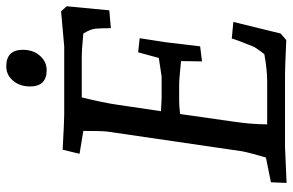

<svg xmlns="http://www.w3.org/2000/svg" viewBox="-181 -749 935 613"><g transform="rotate(-90 286.5 -442.5)"><path d="M226 -705H445L557 -715L573 -697L560 -561L503 -556Q503 -588 501.5 -604.5Q500 -621 486 -644Q434 -649 408 -649H282Q265 -579 259 -538L238 -396Q270 -394 279 -394H349L408 -403L426 -469L471 -464Q461 -400 458 -380L445 -271L397 -265L398 -332Q341 -338 322 -338H271Q254 -338 229 -335L205 -167Q196 -107 196 -57H334Q370 -57 420 -66Q442 -94 445 -103Q464 -149 470 -170L523 -165L486 -14L465 4Q375 0 355 0H123L9 5L11 -45L90 -61Q105 -111 110 -137L173 -568Q175 -585 175 -644L102 -656L115 -710Q206 -705 226 -705ZM381 -890Q434 -890 434 -837Q434 -804 415 -782.5Q396 -761 369 -761Q317 -761 317 -814Q317 -847 335.5 -868.5Q354 -890 381 -890Z"/></g></svg>

Font: Andada SC
Style: Italic
Weight: 400
Italic angle: -8.29999°
Designer: Carolina Giovagnoli
Foundry: Carolina Giovagnoli
Version: Version 1.003